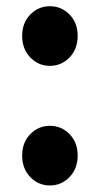

<svg xmlns="http://www.w3.org/2000/svg" viewBox="-20 -574 313 602"><path d="M136.5 -367.5Q100.5 -367.5 75 -393.8Q49.5 -420 49.5 -461.5Q49.5 -502.5 75 -528.5Q100.5 -554.5 136.5 -554.5Q172.5 -554.5 198 -528.5Q223.5 -502.5 223.5 -461.5Q223.5 -420 198 -393.8Q172.5 -367.5 136.5 -367.5ZM136.5 7.5Q100.5 7.5 75 -18.8Q49.5 -45 49.5 -86.5Q49.5 -127.5 75 -153.5Q100.5 -179.5 136.5 -179.5Q172.5 -179.5 198 -153.5Q223.5 -127.5 223.5 -86.5Q223.5 -45 198 -18.8Q172.5 7.5 136.5 7.5Z"/></svg>

Font: Spline Sans
Style: Bold
Weight: 700
Designer: Eben Sorkin, Mirko Velimirovic
Foundry: Sorkin Type
Version: Version 1.000; ttfautohint (v1.8.3)